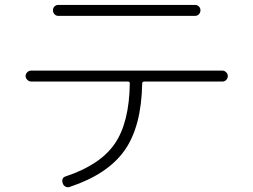

<svg xmlns="http://www.w3.org/2000/svg" viewBox="-20 -738 1040 788"><path d="M218.8 -717.8H781.2Q790 -717.8 796.4 -711.4Q802.7 -705.1 802.7 -695.8Q802.7 -686.5 796.4 -679.7Q790 -672.9 781.2 -672.9H218.8Q210 -672.9 203.6 -679.7Q197.3 -686.5 197.3 -695.8Q197.3 -705.1 203.6 -711.4Q210 -717.8 218.8 -717.8ZM108.4 -403.3Q99.6 -403.3 92.3 -410.2Q85 -417 85 -425.8Q85 -434.6 91.8 -441.4Q98.6 -448.2 108.4 -448.2H892.6Q901.4 -448.2 908.2 -441.4Q915 -434.6 915 -425.8Q915 -417 908.7 -410.2Q902.3 -403.3 892.6 -403.3H572.3Q563.5 -403.3 563.5 -394.5Q560.5 -218.8 491.2 -120.6Q421.9 -22.5 265.6 29.3Q256.8 32.2 248.5 27.8Q240.2 23.4 237.3 13.7Q230.5 -8.8 251 -14.6Q391.6 -61.5 451.2 -148.4Q510.7 -235.4 512.7 -396.5Q512.7 -403.3 504.9 -403.3Z"/></svg>

Font: Rounded Mgen+ 1m light
Style: Regular
Weight: 200
Designer: [Source Han Sans]
Ryoko NISHIZUKA  (kana & ideographs); Paul D. Hunt (Latin, Greek & Cyrillic); Wenlong ZHANG  (bopomofo
Version: Version 1.059.20150602